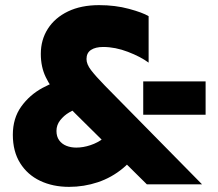

<svg xmlns="http://www.w3.org/2000/svg" viewBox="-20 -718 851 748"><path d="M287 -295Q270 -292 249.5 -280Q229 -268 214.5 -249.5Q200 -231 200 -208Q200 -186 210.5 -171.5Q221 -157 238.5 -150Q256 -143 277 -143Q304 -143 332.5 -152.5Q361 -162 383.5 -179.5Q406 -197 415 -222L534 -156Q504 -100 459.5 -63Q415 -26 361 -8Q307 10 249 10Q186 10 136.5 -13.5Q87 -37 58.5 -82.5Q30 -128 30 -193Q30 -257 62.5 -302.5Q95 -348 145.5 -375.5Q196 -403 249 -413ZM538 -271V-401H781V-271ZM767 0H552L272 -277Q239 -310 208.5 -343.5Q178 -377 158.5 -417Q139 -457 139 -508Q139 -563 166.5 -606Q194 -649 245 -673.5Q296 -698 366 -698Q429 -698 482.5 -683.5Q536 -669 559 -655V-474Q528 -497 478.5 -516Q429 -535 382 -535Q352 -535 334.5 -523.5Q317 -512 317 -488Q317 -468 334.5 -445Q352 -422 389 -384Z"/></svg>

Font: Roundo Variable
Style: Regular
Weight: 200
Designer: Shiva Nallaperumal
Foundry: Indian Type Foundry
Version: Version 2.000